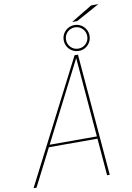

<svg xmlns="http://www.w3.org/2000/svg" viewBox="-107 -1084 792 1149"><g transform="rotate(-10 289.0 -509.0)"><path d="M1 0 381 -741H401.5L464 0H448L387.5 -724.5H388.5L19 0ZM128 -225.5 131 -239.5H439.5L436.5 -225.5ZM411 -776Q438 -776 456.8 -794.8Q475.5 -813.5 475.5 -840.5Q475.5 -867.5 456.8 -886.2Q438 -905 411 -905Q384 -905 365.2 -886.2Q346.5 -867.5 346.5 -840.5Q346.5 -813.5 365.2 -794.8Q384 -776 411 -776ZM411 -762Q389.5 -762 371.5 -772.5Q353.5 -783 343 -801Q332.5 -819 332.5 -840.5Q332.5 -862.5 343 -880.2Q353.5 -898 371.5 -908.5Q389.5 -919 411 -919Q433 -919 450.8 -908.5Q468.5 -898 479 -880.2Q489.5 -862.5 489.5 -841Q489.5 -819 479 -801Q468.5 -783 450.8 -772.5Q433 -762 411 -762ZM401 -939.5 530.5 -1017.5H574L432 -939.5Z"/></g></svg>

Font: Epilogue Thin
Style: Italic
Weight: 250
Italic angle: -12°
Designer: Tyler Finck
Foundry: Etcetera Type Co
Version: Version 2.112